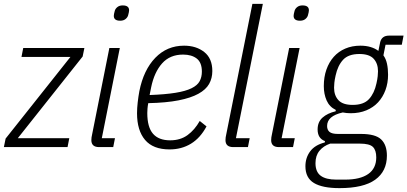

<svg xmlns="http://www.w3.org/2000/svg" viewBox="-27 -760 2105 992"><path d="M-7 0 2 -44 337 -466H84L93 -512H409L400 -468L65 -46H331L322 0Z M594 -653Q561 -653 561 -678Q561 -686 566 -704Q569 -715 579.5 -723.5Q590 -732 607 -732Q640 -732 640 -707Q640 -699 635 -681Q632 -670 621.5 -661.5Q611 -653 594 -653ZM485 0Q445 0 445 -36Q445 -42 446 -50.5Q447 -59 449 -66L538 -512H592L499 -46H567L558 0Z M849 12Q764 12 722.5 -37Q681 -86 681 -175Q681 -201 684.5 -231.5Q688 -262 693 -289Q715 -399 775.5 -461.5Q836 -524 924 -524Q987 -524 1028.5 -491Q1070 -458 1070 -393Q1070 -356 1053.5 -326.5Q1037 -297 998 -275.5Q959 -254 895.5 -241.5Q832 -229 739 -227Q736 -212 735 -198.5Q734 -185 734 -176Q734 -103 763.5 -69Q793 -35 852 -35Q905 -35 942 -62Q979 -89 1005 -135L1040 -107Q1008 -47 959.5 -17.5Q911 12 849 12ZM919 -478Q851 -478 810.5 -432.5Q770 -387 754 -309L746 -269Q827 -272 879.5 -280.5Q932 -289 962.5 -304Q993 -319 1004.5 -340.5Q1016 -362 1016 -390Q1016 -437 989.5 -457.5Q963 -478 919 -478Z M1178 0Q1138 0 1138 -36Q1138 -42 1139 -50.5Q1140 -59 1142 -66L1277 -740H1331L1192 -46H1263L1254 0Z M1523 -653Q1490 -653 1490 -678Q1490 -686 1495 -704Q1498 -715 1508.5 -723.5Q1519 -732 1536 -732Q1569 -732 1569 -707Q1569 -699 1564 -681Q1561 -670 1550.5 -661.5Q1540 -653 1523 -653ZM1414 0Q1374 0 1374 -36Q1374 -42 1375 -50.5Q1376 -59 1378 -66L1467 -512H1521L1428 -46H1496L1487 0Z M1972 44Q1972 125 1911.5 168.5Q1851 212 1727 212Q1639 212 1595 185.5Q1551 159 1551 99Q1551 55 1575.5 22Q1600 -11 1651 -24L1652 -31Q1614 -45 1614 -91Q1614 -130 1639.5 -152.5Q1665 -175 1707 -185L1708 -192Q1675 -208 1660.5 -241Q1646 -274 1646 -315Q1646 -362 1659.5 -400.5Q1673 -439 1697.5 -466.5Q1722 -494 1757 -509Q1792 -524 1835 -524Q1864 -524 1887.5 -517Q1911 -510 1928 -497L1937 -541Q1945 -576 1983 -576H2058L2049 -529H1965L1954 -474Q1967 -456 1972.5 -430.5Q1978 -405 1978 -374Q1978 -331 1964.5 -294.5Q1951 -258 1926.5 -231.5Q1902 -205 1866 -190Q1830 -175 1785 -175Q1774 -175 1764 -176Q1754 -177 1744 -179Q1663 -161 1663 -109Q1663 -89 1675.5 -78.5Q1688 -68 1719 -68H1838Q1913 -68 1942.5 -39.5Q1972 -11 1972 44ZM1917 53Q1917 16 1899.5 -1Q1882 -18 1832 -18H1679Q1644 -6 1623.5 19Q1603 44 1603 83Q1603 128 1630 148Q1657 168 1710 168H1756Q1834 168 1875.5 139Q1917 110 1917 53ZM1795 -218Q1852 -218 1879.5 -248Q1907 -278 1918 -329Q1923 -351 1924.5 -366.5Q1926 -382 1926 -392Q1926 -432 1903.5 -456.5Q1881 -481 1830 -481Q1773 -481 1745.5 -451Q1718 -421 1707 -370Q1702 -348 1700.5 -332.5Q1699 -317 1699 -307Q1699 -267 1721.5 -242.5Q1744 -218 1795 -218Z"/></svg>

Font: IBM Plex Sans Condensed Light
Style: Italic
Weight: 300
Width: 3
Italic angle: -11°
Designer: Mike Abbink, Paul van der Laan, Pieter van Rosmalen
Foundry: Bold Monday
Version: Version 1.3